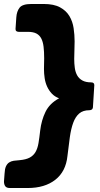

<svg xmlns="http://www.w3.org/2000/svg" viewBox="-32 -760 501 965"><path d="M189 -413Q189 -428 189.5 -441.5Q190 -455 190 -467Q190 -500 187 -525Q184 -550 175.5 -566.5Q167 -583 151 -591.5Q135 -600 108 -600H62Q56 -600 51 -603Q46 -606 46 -614L50 -673Q52 -703 66.5 -721.5Q81 -740 126 -740H188Q239 -740 270 -723Q301 -706 317 -679Q333 -652 338 -618.5Q343 -585 343 -552Q343 -528 342 -506.5Q341 -485 341 -464Q341 -440 344 -418.5Q347 -397 356 -381Q365 -365 382 -355.5Q399 -346 426 -346Q442 -346 442 -332L435 -220Q434 -212 428.5 -209Q423 -206 417 -206Q385 -206 366 -189.5Q347 -173 336 -143Q325 -113 319 -70.5Q313 -28 307 24Q299 102 246 143.5Q193 185 107 185H18Q1 185 -5.5 176Q-12 167 -12 152L-9 112Q-8 89 -2 76Q4 63 14 56.5Q24 50 37 48Q50 46 67 45Q99 42 117.5 32Q136 22 146.5 4Q157 -14 161.5 -41Q166 -68 170 -104Q176 -155 196.5 -197.5Q217 -240 265 -266Q243 -274 228.5 -289.5Q214 -305 205 -324.5Q196 -344 192.5 -367Q189 -390 189 -413Z"/></svg>

Font: PoetsenOne
Style: Regular
Weight: 400
Designer: Rodrigo Fuenzalida, Pablo Impallari
Foundry: Pablo Impallari, Rodrigo Fuenzalida
Version: Version 1.000; ttfautohint (v0.8) -G 200 -r 50